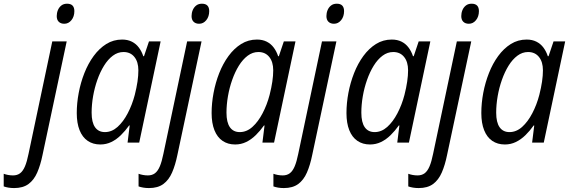

<svg xmlns="http://www.w3.org/2000/svg" viewBox="-148 -754 3020 1015"><path d="M-73.2 240.2Q-89.4 240.2 -103.5 237.8Q-117.7 235.4 -128.4 231.4V164.6Q-118.2 168.5 -105.2 170.9Q-92.3 173.3 -79.1 173.3Q-57.1 173.3 -42 162.1Q-26.9 150.9 -16.1 125.7Q-5.4 100.6 2.9 59.1L128.4 -535.2H204.6L76.7 65.9Q65.9 118.7 48.8 158Q31.7 197.3 2.7 218.8Q-26.4 240.2 -73.2 240.2ZM191.9 -628.4Q173.3 -628.4 162.6 -638.9Q151.9 -649.4 151.9 -668.9Q151.9 -685.5 158 -700.4Q164.1 -715.3 176.3 -724.9Q188.5 -734.4 206.5 -734.4Q226.1 -734.4 235.6 -724.4Q245.1 -714.4 245.1 -695.3Q245.1 -666.5 229.7 -647.5Q214.4 -628.4 191.9 -628.4Z M382.3 9.8Q343.8 9.8 315.7 -9.3Q287.6 -28.3 272.7 -65.7Q257.8 -103 257.8 -156.2Q257.8 -208.5 268.1 -262.9Q278.3 -317.4 298.1 -367.7Q317.9 -418 347.2 -458Q376.5 -498 414.1 -521.5Q451.7 -544.9 497.6 -544.9Q526.9 -544.9 549.1 -533.7Q571.3 -522.5 586.2 -502.4Q601.1 -482.4 609.4 -457H613.3L639.6 -535.2H701.2L587.9 0H526.4L537.6 -90.8H534.7Q514.6 -62.5 491.2 -39.6Q467.8 -16.6 440.7 -3.4Q413.6 9.8 382.3 9.8ZM406.7 -55.7Q442.9 -55.7 473.4 -83Q503.9 -110.4 527.3 -155.3Q550.8 -200.2 564.5 -252.4Q574.2 -291 578.9 -322.8Q583.5 -354.5 583.5 -382.3Q583.5 -426.8 562.5 -452.9Q541.5 -479 504.9 -479Q474.6 -479 448.5 -459.5Q422.4 -439.9 401.9 -406.7Q381.3 -373.5 366.7 -332Q352.1 -290.5 344.2 -245.6Q336.4 -200.7 336.4 -158.2Q336.4 -106.9 354.5 -81.3Q372.6 -55.7 406.7 -55.7Z M639.6 240.2Q623.5 240.2 609.4 237.8Q595.2 235.4 584.5 231.4V164.6Q594.7 168.5 607.7 170.9Q620.6 173.3 633.8 173.3Q655.8 173.3 670.9 162.1Q686 150.9 696.8 125.7Q707.5 100.6 715.8 59.1L841.3 -535.2H917.5L789.6 65.9Q778.8 118.7 761.7 158Q744.6 197.3 715.6 218.8Q686.5 240.2 639.6 240.2ZM904.8 -628.4Q886.2 -628.4 875.5 -638.9Q864.7 -649.4 864.7 -668.9Q864.7 -685.5 870.8 -700.4Q877 -715.3 889.2 -724.9Q901.4 -734.4 919.4 -734.4Q939 -734.4 948.5 -724.4Q958 -714.4 958 -695.3Q958 -666.5 942.6 -647.5Q927.2 -628.4 904.8 -628.4Z M1095.2 9.8Q1056.6 9.8 1028.6 -9.3Q1000.5 -28.3 985.6 -65.7Q970.7 -103 970.7 -156.2Q970.7 -208.5 981 -262.9Q991.2 -317.4 1011 -367.7Q1030.8 -418 1060.1 -458Q1089.4 -498 1127 -521.5Q1164.6 -544.9 1210.4 -544.9Q1239.7 -544.9 1262 -533.7Q1284.2 -522.5 1299.1 -502.4Q1314 -482.4 1322.3 -457H1326.2L1352.5 -535.2H1414.1L1300.8 0H1239.3L1250.5 -90.8H1247.6Q1227.5 -62.5 1204.1 -39.6Q1180.7 -16.6 1153.6 -3.4Q1126.5 9.8 1095.2 9.8ZM1119.6 -55.7Q1155.8 -55.7 1186.3 -83Q1216.8 -110.4 1240.2 -155.3Q1263.7 -200.2 1277.3 -252.4Q1287.1 -291 1291.7 -322.8Q1296.4 -354.5 1296.4 -382.3Q1296.4 -426.8 1275.4 -452.9Q1254.4 -479 1217.8 -479Q1187.5 -479 1161.4 -459.5Q1135.3 -439.9 1114.7 -406.7Q1094.2 -373.5 1079.6 -332Q1064.9 -290.5 1057.1 -245.6Q1049.3 -200.7 1049.3 -158.2Q1049.3 -106.9 1067.4 -81.3Q1085.4 -55.7 1119.6 -55.7Z M1352.5 240.2Q1336.4 240.2 1322.3 237.8Q1308.1 235.4 1297.4 231.4V164.6Q1307.6 168.5 1320.6 170.9Q1333.5 173.3 1346.7 173.3Q1368.7 173.3 1383.8 162.1Q1398.9 150.9 1409.7 125.7Q1420.4 100.6 1428.7 59.1L1554.2 -535.2H1630.4L1502.4 65.9Q1491.7 118.7 1474.6 158Q1457.5 197.3 1428.5 218.8Q1399.4 240.2 1352.5 240.2ZM1617.7 -628.4Q1599.1 -628.4 1588.4 -638.9Q1577.6 -649.4 1577.6 -668.9Q1577.6 -685.5 1583.7 -700.4Q1589.8 -715.3 1602.1 -724.9Q1614.3 -734.4 1632.3 -734.4Q1651.9 -734.4 1661.4 -724.4Q1670.9 -714.4 1670.9 -695.3Q1670.9 -666.5 1655.5 -647.5Q1640.1 -628.4 1617.7 -628.4Z M1808.1 9.8Q1769.5 9.8 1741.5 -9.3Q1713.4 -28.3 1698.5 -65.7Q1683.6 -103 1683.6 -156.2Q1683.6 -208.5 1693.8 -262.9Q1704.1 -317.4 1723.9 -367.7Q1743.7 -418 1772.9 -458Q1802.2 -498 1839.8 -521.5Q1877.4 -544.9 1923.3 -544.9Q1952.6 -544.9 1974.9 -533.7Q1997.1 -522.5 2012 -502.4Q2026.9 -482.4 2035.2 -457H2039.1L2065.4 -535.2H2127L2013.7 0H1952.1L1963.4 -90.8H1960.4Q1940.4 -62.5 1917 -39.6Q1893.6 -16.6 1866.5 -3.4Q1839.4 9.8 1808.1 9.8ZM1832.5 -55.7Q1868.7 -55.7 1899.2 -83Q1929.7 -110.4 1953.1 -155.3Q1976.6 -200.2 1990.2 -252.4Q2000 -291 2004.6 -322.8Q2009.3 -354.5 2009.3 -382.3Q2009.3 -426.8 1988.3 -452.9Q1967.3 -479 1930.7 -479Q1900.4 -479 1874.3 -459.5Q1848.1 -439.9 1827.6 -406.7Q1807.1 -373.5 1792.5 -332Q1777.8 -290.5 1770 -245.6Q1762.2 -200.7 1762.2 -158.2Q1762.2 -106.9 1780.3 -81.3Q1798.3 -55.7 1832.5 -55.7Z M2065.4 240.2Q2049.3 240.2 2035.2 237.8Q2021 235.4 2010.3 231.4V164.6Q2020.5 168.5 2033.4 170.9Q2046.4 173.3 2059.6 173.3Q2081.5 173.3 2096.7 162.1Q2111.8 150.9 2122.6 125.7Q2133.3 100.6 2141.6 59.1L2267.1 -535.2H2343.3L2215.3 65.9Q2204.6 118.7 2187.5 158Q2170.4 197.3 2141.4 218.8Q2112.3 240.2 2065.4 240.2ZM2330.6 -628.4Q2312 -628.4 2301.3 -638.9Q2290.5 -649.4 2290.5 -668.9Q2290.5 -685.5 2296.6 -700.4Q2302.7 -715.3 2314.9 -724.9Q2327.1 -734.4 2345.2 -734.4Q2364.7 -734.4 2374.3 -724.4Q2383.8 -714.4 2383.8 -695.3Q2383.8 -666.5 2368.4 -647.5Q2353 -628.4 2330.6 -628.4Z M2521 9.8Q2482.4 9.8 2454.3 -9.3Q2426.3 -28.3 2411.4 -65.7Q2396.5 -103 2396.5 -156.2Q2396.5 -208.5 2406.7 -262.9Q2417 -317.4 2436.8 -367.7Q2456.5 -418 2485.8 -458Q2515.1 -498 2552.7 -521.5Q2590.3 -544.9 2636.2 -544.9Q2665.5 -544.9 2687.7 -533.7Q2710 -522.5 2724.9 -502.4Q2739.7 -482.4 2748 -457H2752L2778.3 -535.2H2839.8L2726.6 0H2665L2676.3 -90.8H2673.3Q2653.3 -62.5 2629.9 -39.6Q2606.4 -16.6 2579.3 -3.4Q2552.2 9.8 2521 9.8ZM2545.4 -55.7Q2581.5 -55.7 2612.1 -83Q2642.6 -110.4 2666 -155.3Q2689.5 -200.2 2703.1 -252.4Q2712.9 -291 2717.5 -322.8Q2722.2 -354.5 2722.2 -382.3Q2722.2 -426.8 2701.2 -452.9Q2680.2 -479 2643.6 -479Q2613.3 -479 2587.2 -459.5Q2561 -439.9 2540.5 -406.7Q2520 -373.5 2505.4 -332Q2490.7 -290.5 2482.9 -245.6Q2475.1 -200.7 2475.1 -158.2Q2475.1 -106.9 2493.2 -81.3Q2511.2 -55.7 2545.4 -55.7Z"/></svg>

Font: Open Sans SemiCondensed
Style: Italic
Weight: 400
Width: 4
Italic angle: -12°
Designer: Monotype Design Team
Foundry: Monotype Imaging Inc.
Version: Version 3.000